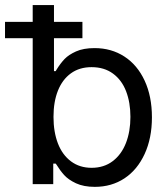

<svg xmlns="http://www.w3.org/2000/svg" viewBox="-51 -727 662 758"><path d="M78.1 -707H162.1V-446.3H168.9Q169.9 -448.2 170.9 -449.7Q171.9 -451.2 172.9 -453.1Q187.5 -476.6 203.6 -493.7Q219.7 -510.7 249 -523.9Q278.3 -537.1 322.3 -537.1Q388.7 -537.1 439.9 -503.9Q491.2 -470.7 520 -408.7Q548.8 -346.7 548.8 -263.7Q548.8 -181.6 520 -119.1Q491.2 -56.6 440.4 -22.9Q389.6 10.7 323.2 10.7Q279.3 10.7 249 -3.4Q218.8 -17.6 202.1 -36.1Q185.5 -54.7 171.9 -77.1L168.9 -81.1H159.2V0H78.1ZM310.5 -64.5Q359.4 -64.5 394 -90.8Q428.7 -117.2 446.3 -162.6Q463.9 -208 463.9 -265.6Q463.9 -322.3 446.8 -366.7Q429.7 -411.1 395 -436.5Q360.4 -461.9 310.5 -461.9Q262.7 -461.9 229 -437.5Q195.3 -413.1 177.7 -369.1Q160.2 -325.2 160.2 -265.6Q160.2 -206.1 177.7 -160.6Q195.3 -115.2 229.5 -89.8Q263.7 -64.5 310.5 -64.5ZM-31.2 -640.6H274.4V-576.2H-31.2Z"/></svg>

Font: Pretendard JP Variable
Style: Regular
Weight: 400
Designer: Base glyphs from Inter by Rasmus Andersson; Hangul glyphs from Noto Sans CJK(Source Han Sans) by Jang Soo-young and Kang
Foundry: Kil Hyung-jin
Version: Version 1.307;Glyphs 3.2 (3192)